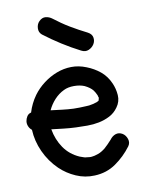

<svg xmlns="http://www.w3.org/2000/svg" viewBox="-78 -741 595 785"><g transform="rotate(-10 219.0 -348.5)"><path d="M73.2 -378.9Q91.8 -404.3 117.7 -423.8Q143.6 -443.4 172.9 -454.6Q202.1 -465.8 233.4 -466.3Q264.6 -466.8 295.9 -454.1Q326.2 -442.4 350.6 -422.4Q375 -402.3 388.7 -371.1Q399.4 -347.7 401.4 -320.3Q403.3 -293 386.7 -270.5Q372.1 -250 351.1 -239.3Q330.1 -228.5 306.2 -223.6Q282.2 -218.8 257.3 -218.8Q232.4 -218.8 210 -219.7Q184.6 -220.7 159.7 -223.6Q134.8 -226.6 109.4 -229.5Q117.2 -185.5 140.6 -151.4Q164.1 -117.2 204.1 -99.6Q214.8 -95.7 220.7 -93.8Q223.6 -92.8 226.1 -92.3Q228.5 -91.8 231.4 -91.8Q239.3 -90.8 244.6 -90.3Q250 -89.8 254.9 -90.8Q261.7 -91.8 264.2 -92.3Q266.6 -92.8 269.5 -93.8Q280.3 -96.7 288.6 -100.6Q296.9 -104.5 308.6 -113.3Q314.5 -118.2 324.2 -127.9Q334 -137.7 340.8 -145.5Q350.6 -159.2 364.7 -164.1Q378.9 -168.9 393.6 -160.2Q406.2 -152.3 411.6 -136.2Q417 -120.1 407.2 -106.4Q378.9 -68.4 340.3 -41.5Q301.8 -14.6 252 -12.7Q211.9 -10.7 174.8 -26.9Q137.7 -43 109.4 -70.3Q74.2 -104.5 53.7 -149.4Q33.2 -194.3 31.2 -241.2Q22.5 -248 18.1 -258.3Q13.7 -268.6 15.1 -279.3Q16.6 -290 22.5 -299.3Q28.3 -308.6 40 -311.5Q50.8 -347.7 73.2 -378.9ZM307.6 -355.5Q296.9 -369.1 274.4 -379.9Q255.9 -387.7 231 -387.7Q206.1 -387.7 188.5 -378.9Q166 -368.2 148.4 -349.1Q130.9 -330.1 120.1 -306.6Q143.6 -303.7 167 -300.8Q190.4 -297.9 213.9 -296.9Q226.6 -296.9 239.3 -296.9Q252 -296.9 264.6 -297.9Q268.6 -297.9 272 -298.3Q275.4 -298.8 279.3 -298.8Q288.1 -300.8 292.5 -301.3Q296.9 -301.8 301.8 -303.7Q305.7 -304.7 311.5 -306.6Q316.4 -308.6 317.4 -309.6Q318.4 -310.5 320.3 -311.5L323.2 -323.2Q321.3 -327.1 320.8 -330.6Q320.3 -334 318.4 -336.9Q317.4 -339.8 314 -345.7Q310.5 -351.6 307.6 -355.5ZM193.4 -673.8Q224.6 -649.4 257.3 -629.9Q290 -610.4 325.2 -592.8Q341.8 -584 344.2 -569.3Q346.7 -554.7 338.9 -542Q331.1 -529.3 316.4 -522.9Q301.8 -516.6 285.2 -525.4Q209 -564.5 138.7 -618.2Q126 -628.9 127 -646Q127.9 -663.1 138.7 -673.8Q151.4 -686.5 166 -685.1Q180.7 -683.6 193.4 -673.8Z"/></g></svg>

Font: Schoolbell
Style: Regular
Weight: 400
Designer: Font Diner, Inc
Foundry: Font Diner, Inc
Version: Version 1.000